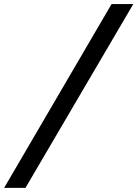

<svg xmlns="http://www.w3.org/2000/svg" viewBox="-105 -762 664 928"><path d="M18.1 146H-85L434.1 -742.2H539.1Z"/></svg>

Font: Clear Sans Medium
Style: Italic
Weight: 500
Italic angle: -12°
Foundry: Intel Corporation
Version: Version 1.00